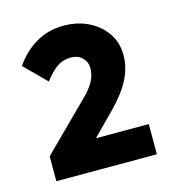

<svg xmlns="http://www.w3.org/2000/svg" viewBox="-74 -770 508 559"><g transform="rotate(-15 179.5 -490.0)"><path d="M29 -274V-349L171 -490Q191 -510 200.5 -528.5Q210 -547 210 -567Q210 -585 197 -598Q184 -611 162 -611Q139 -611 121 -598.5Q103 -586 83 -560L19 -624Q46 -663 83 -684.5Q120 -706 166 -706Q208 -706 241 -689.5Q274 -673 293.5 -644.5Q313 -616 313 -578Q313 -542 295.5 -507Q278 -472 240 -433L145 -337L141 -365H332V-274Z"/></g></svg>

Font: SUSE Thin
Style: Bold
Weight: 700
Version: Version 1.000